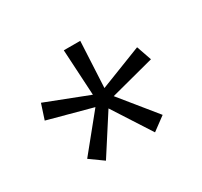

<svg xmlns="http://www.w3.org/2000/svg" viewBox="-86 -849 607 576"><g transform="rotate(-30 218.0 -561.0)"><path d="M250 -542 349 -420 303 -386 218 -518 133 -386 87 -419 186 -541 34 -582 51 -634 198 -577 189 -736H246L238 -577L384 -634L402 -582Z"/></g></svg>

Font: Fira Sans Light
Style: Regular
Weight: 300
Designer: bBox Type GmbH & Carrois Corporate GbR & Edenspiekermann AG
Foundry: bBox Type GmbH & Carrois Corporate GbR & Edenspiekermann AG
Version: Version 4.301